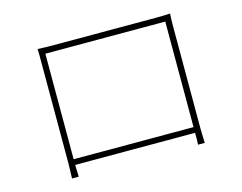

<svg xmlns="http://www.w3.org/2000/svg" viewBox="-92 -804 1185 942"><g transform="rotate(-15 500.0 -332.5)"><path d="M166 -661Q195 -660 209.5 -659.5Q224 -659 239 -659Q246 -659 276.5 -659Q307 -659 352.5 -659Q398 -659 451 -659Q504 -659 556.5 -659Q609 -659 653.5 -659Q698 -659 727 -659Q756 -659 762 -659Q776 -659 798.5 -659.5Q821 -660 839 -661Q838 -647 837.5 -632Q837 -617 837 -603Q837 -596 837 -566.5Q837 -537 837 -493.5Q837 -450 837 -399Q837 -348 837 -298Q837 -248 837 -206Q837 -164 837 -137Q837 -110 837 -107Q837 -98 837 -83.5Q837 -69 837.5 -53Q838 -37 838.5 -24Q839 -11 839 -4H805Q806 -13 806 -27Q806 -41 806 -57.5Q806 -74 806 -88Q806 -91 806 -122Q806 -153 806 -201.5Q806 -250 806 -307.5Q806 -365 806 -421.5Q806 -478 806 -525Q806 -572 806 -600.5Q806 -629 806 -629H197Q197 -629 197 -601Q197 -573 197 -526Q197 -479 197 -423Q197 -367 197 -310Q197 -253 197 -204.5Q197 -156 197 -124.5Q197 -93 197 -88Q197 -81 197 -70Q197 -59 197.5 -47Q198 -35 198.5 -23.5Q199 -12 199 -4H165Q165 -12 165.5 -25.5Q166 -39 166.5 -54.5Q167 -70 167 -84Q167 -98 167 -106Q167 -111 167 -139Q167 -167 167 -210.5Q167 -254 167 -305Q167 -356 167 -406.5Q167 -457 167 -500Q167 -543 167 -571Q167 -599 167 -603Q167 -616 167 -631Q167 -646 166 -661ZM822 -93V-64H186V-93Z"/></g></svg>

Font: Noto Sans HK Thin
Style: Regular
Weight: 100
Designer: Ryoko NISHIZUKA 西塚涼子 (kana, bopomofo & ideographs); Paul D. Hunt (Latin, Greek & Cyrillic); Sandoll Communications 산돌커뮤니
Foundry: Adobe
Version: Version 2.004-H2;hotconv 1.0.118;makeotfexe 2.5.65603